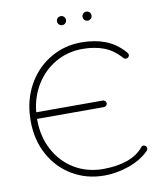

<svg xmlns="http://www.w3.org/2000/svg" viewBox="-103 -1063 978 1155"><g transform="rotate(-10 385.5 -485.0)"><path d="M722 -107Q722 -98 715 -91Q667 -43 592 -16.5Q517 10 441 10Q333 10 246 -41.5Q159 -93 109.5 -184Q60 -275 60 -391Q60 -406 62 -436Q71 -541 122.5 -624.5Q174 -708 257.5 -755.5Q341 -803 441 -803Q523 -803 587.5 -778.5Q652 -754 703 -696Q711 -686 711 -680Q711 -672 705 -666Q699 -660 690 -660Q682 -660 677 -665Q630 -719 573 -741Q516 -763 441 -763Q352 -763 278 -721Q204 -679 157.5 -604.5Q111 -530 102 -436H509Q517 -436 523 -430Q529 -424 529 -416Q529 -408 523 -402Q517 -396 509 -396H100V-391Q100 -287 144.5 -204.5Q189 -122 266.5 -76Q344 -30 441 -30Q524 -30 588.5 -52.5Q653 -75 690 -122Q693 -127 702 -127Q710 -127 716 -121Q722 -115 722 -107ZM320 -953Q320 -964 328 -972Q336 -980 348 -980Q359 -980 367 -972Q375 -964 375 -953Q375 -941 367 -933Q359 -925 348 -925Q336 -925 328 -933Q320 -941 320 -953ZM476 -953Q476 -964 484 -972Q492 -980 504 -980Q515 -980 523 -972Q531 -964 531 -953Q531 -941 523 -933Q515 -925 504 -925Q492 -925 484 -933Q476 -941 476 -953Z"/></g></svg>

Font: Tsukimi Rounded Light
Style: Regular
Weight: 300
Designer: Takashi Funayama
Foundry: Takashi Funayama
Version: Version 1.032; ttfautohint (v1.8.3)